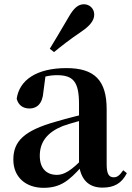

<svg xmlns="http://www.w3.org/2000/svg" viewBox="-20 -875 625 911"><path d="M186.6 16.2C267.4 16.2 307.5 -18.5 365.7 -82.4H400.8L385.3 -135.5C317.4 -62.3 282.2 -45.3 250 -45.3C201.3 -45.3 168.8 -75.1 168.8 -135.9C168.8 -202.7 205.7 -247.7 277.1 -276.7C312.3 -289.6 370.3 -304.9 424 -318.9V-344.4C370.7 -331.6 297.3 -313.4 245.4 -297.9C93 -255.1 43.3 -204.1 43.3 -117.6C43.3 -33.9 103.1 16.2 186.6 16.2ZM466.1 15.2C522.2 15.2 557.5 -5.4 581.9 -53.4L564.7 -67.2C546.5 -41.2 535.3 -33.8 519.7 -33.8C497.7 -33.8 486.1 -48.4 486.1 -94.8V-356.2C486.1 -494.2 428.2 -551.9 295.1 -551.9C154.4 -551.9 71.8 -495.7 59.2 -406.5C66.9 -376.3 88.6 -360.2 120.3 -360.2C153.7 -360.2 182.1 -381.6 185.9 -439.2L196.1 -516.3L133.8 -491.2C181.9 -510.9 215.8 -518.3 250 -518.3C327.1 -518.3 354.9 -487.8 354.9 -381.4V-94C363 -26.4 397.7 15.2 466.1 15.2ZM216.2 -643.7 236.4 -627.8C271.6 -656.7 307.1 -684.8 367 -725.6C408.3 -753.6 427.1 -779.2 427.1 -805.7C427.1 -836.1 402.8 -854.8 378.6 -854.8C350.9 -854.8 330.2 -836.8 306.1 -794.7C266.8 -726.8 241.3 -685.5 216.2 -643.7Z"/></svg>

Font: Source Han Serif TW VF
Style: Regular
Weight: 250
Designer: Ryoko NISHIZUKA 西塚涼子 (kana & ideographs); Frank Grießhammer (Latin, Greek & Cyrillic); Wenlong ZHANG 张文龙 (bopomofo); San
Foundry: Adobe
Version: Version 2.002;hotconv 1.1.0;makeotfexe 2.6.0